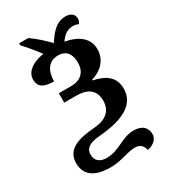

<svg xmlns="http://www.w3.org/2000/svg" viewBox="-210 -759 935 1065"><g transform="rotate(-30 257.0 -226.0)"><path d="M413 209C449 203 480 180 480 146C480 107 456 76 398 76C321 76 278 134 194 134C154 134 125 114 125 74C125 35 152 13 221 8C385 -5 468 -57 468 -154C468 -225 420 -262 341 -278V-283C408 -302 451 -351 451 -415C451 -483 400 -527 313 -542C332 -570 357 -594 396 -594C406 -594 420 -592 431 -586C439 -596 442 -608 442 -616C442 -645 421 -661 387 -661C322 -661 286 -606 258 -565C227 -597 189 -633 149 -660H91V-647C114 -623 150 -580 178 -542C90 -528 57 -486 57 -447C57 -404 82 -380 153 -380C153 -442 179 -494 243 -494C300 -494 320 -455 320 -405C320 -353 293 -310 220 -310H143V-250H219C297 -250 336 -217 336 -152C336 -88 295 -52 220 -46C129 -39 32 -22 32 75C32 166 110 190 185 190C261 190 305 162 357 162C393 162 408 183 413 209Z"/></g></svg>

Font: Noto Serif Semi
Style: Regular
Weight: 600
Designer: Monotype Design Team
Foundry: Monotype Imaging Inc.
Version: Version 1.002